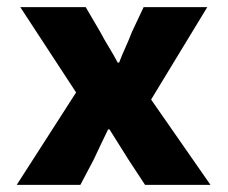

<svg xmlns="http://www.w3.org/2000/svg" viewBox="-20 -520 640 540"><path d="M27 0 194 -260 37 -500H221L262 -430Q273 -409 286.5 -387Q300 -365 311 -344H315Q323 -365 333 -387Q343 -409 351 -430L384 -500H563L405 -240L572 0H388L342 -70Q329 -91 315 -113Q301 -135 288 -156H284Q274 -135 263.5 -113.5Q253 -92 243 -70L206 0Z"/></svg>

Font: Source Code Pro Black
Style: Regular
Weight: 900
Monospace: yes
Designer: Paul D. Hunt, Teo Tuominen
Foundry: Adobe Systems Incorporated
Version: Version 2.030;PS 1.000;hotconv 16.6.51;makeotf.lib2.5.65220